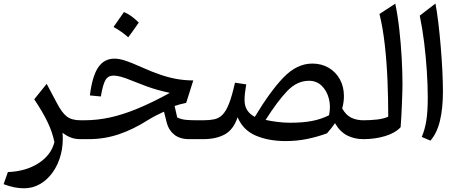

<svg xmlns="http://www.w3.org/2000/svg" viewBox="-20 -774 2553 1068"><path d="M239.7 -307.6 295.4 -202.6Q323.7 -147.5 351.3 -126.2Q378.9 -105 427.2 -105H427.7V0H427.2Q396.5 0 372.6 -9.5Q348.6 -19 328.1 -35.6Q333 29.3 318.4 85.4Q303.7 141.6 273.7 183.8Q243.7 226.1 202.6 249.8Q161.6 273.4 113.8 273.4Q88.4 273.4 60.5 268.1Q32.7 262.7 0 250.5L23.9 183.1Q124 179.2 194.1 134Q264.2 88.9 282.7 16.6Q272 -37.1 245.4 -93.3Q218.8 -149.4 170.4 -221.7Z M616.7 -447.8Q642.6 -447.8 676.8 -436.8Q710.9 -425.8 767.1 -400.4Q827.1 -373.5 875.2 -357.4Q923.3 -341.3 966.8 -334Q1010.3 -326.7 1055.2 -326.7L1015.6 -201.7Q1000.5 -198.7 983.6 -194.3Q966.8 -189.9 951.2 -184.6L965.8 -120.6Q988.3 -109.9 1013.7 -107.4Q1039.1 -105 1074.7 -105H1111.3V0H1032.2Q980.5 0 949.2 -25.1Q918 -50.3 907.7 -90.8L892.1 -152.8Q872.1 -144 849.4 -132.3Q826.7 -120.6 804.2 -106.9Q722.7 -54.7 641.6 -27.3Q560.5 0 474.6 0H427.7Q411.1 0 411.1 -33.2V-71.8Q411.1 -105 427.7 -105H448.7Q520.5 -105 592 -120.6Q663.6 -136.2 744.6 -169.7Q825.7 -203.1 924.8 -257.3Q889.2 -265.1 858.2 -273.7Q827.1 -282.2 794.2 -294.2Q761.2 -306.2 719.2 -323.2Q675.8 -341.3 651.6 -347.4Q627.4 -353.5 611.8 -353.5Q581.5 -353.5 566.9 -329.1Q552.2 -304.7 541 -237.3L480 -243.2Q493.2 -350.1 526.1 -398.9Q559.1 -447.8 616.7 -447.8ZM669.4 -707Q707.5 -692.4 752 -648.4Q737.8 -627.9 723.4 -607.7Q709 -587.4 693.4 -566.4Q656.2 -599.6 611.3 -624Q626.5 -645.5 640.6 -665.5Q654.8 -685.5 669.4 -707Z M1717.3 -420.4Q1768.1 -420.4 1807.9 -397.2Q1847.7 -374 1870.4 -333Q1893.1 -292 1893.1 -239.3Q1893.1 -204.6 1883.3 -170.9Q1904.8 -133.3 1934.3 -119.1Q1963.9 -105 2001 -105H2001.5V0H2001Q1950.7 0 1910.6 -20.8Q1870.6 -41.5 1843.3 -88.9Q1825.7 -62.5 1798.8 -32.2Q1742.2 -11.7 1685.8 -0.5Q1629.4 10.7 1569.3 10.7Q1474.6 10.7 1403.6 -19.3Q1332.5 -49.3 1301.8 -121.6Q1277.8 -51.8 1229.5 -25.9Q1181.2 0 1111.3 0Q1094.7 0 1094.7 -33.2V-71.8Q1094.7 -105 1111.3 -105Q1146 -105 1171.6 -110.4Q1197.3 -115.7 1217.3 -135.5Q1237.3 -155.3 1253.9 -197.5Q1270.5 -239.7 1287.1 -314L1349.6 -304.7Q1340.3 -251 1340.3 -217.8Q1340.3 -183.1 1355.7 -160.2Q1371.1 -137.2 1397.5 -124Q1483.4 -267.1 1557.6 -343.8Q1631.8 -420.4 1717.3 -420.4ZM1698.7 -324.7Q1632.3 -324.7 1577.6 -267.6Q1522.9 -210.4 1457.5 -106.9Q1488.3 -100.1 1524.4 -95.7Q1560.5 -91.3 1593.8 -91.3Q1665.5 -91.3 1716.6 -101.3Q1767.6 -111.3 1810.1 -132.8Q1820.8 -181.6 1809.3 -225.6Q1797.9 -269.5 1769.3 -297.1Q1740.7 -324.7 1698.7 -324.7Z M2178.7 -753.4Q2192.4 -688.5 2201.2 -609.9Q2210 -531.2 2214.4 -451.7Q2218.8 -372.1 2218.8 -303.7Q2218.8 -290.5 2218 -262.7Q2217.3 -234.9 2215.8 -200Q2214.4 -165 2212.6 -129.9Q2210.9 -94.7 2208.5 -66.4Q2177.2 -33.2 2121.1 -16.6Q2064.9 0 2001.5 0Q1984.9 0 1984.9 -33.2V-71.8Q1984.9 -105 2001.5 -105Q2039.6 -105 2076.9 -109.1Q2114.3 -113.3 2139.6 -125Q2139.6 -222.2 2135.5 -324.5Q2131.3 -426.8 2120.6 -522.9Q2109.9 -619.1 2090.8 -696.3Z M2402.3 -754.4Q2410.6 -710.4 2418.2 -647.2Q2425.8 -584 2431.6 -514.2Q2437.5 -444.3 2440.7 -378.7Q2443.8 -313 2443.8 -264.6Q2443.8 -170.4 2427 -101.3Q2410.2 -32.2 2374 8.3L2326.2 -12.2Q2343.8 -54.7 2351.6 -104Q2359.4 -153.3 2359.4 -231.4Q2359.4 -300.8 2354.2 -379.4Q2349.1 -458 2339.4 -537.1Q2329.6 -616.2 2314.9 -687Z"/></svg>

Font: Pinar-FD Medium
Style: Regular
Weight: 500
Designer: Amin Abedi
Version: Version 3.000